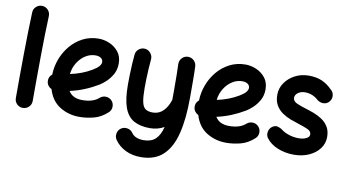

<svg xmlns="http://www.w3.org/2000/svg" viewBox="-91 -952 2633 1458"><g transform="rotate(10 1225.0 -223.5)"><path d="M127 -724.1Q153.8 -723.1 171.9 -703.1Q189.9 -683.1 189 -656.2Q186 -594.7 184.3 -512Q182.6 -429.2 181.6 -338.4Q180.7 -247.6 180.4 -159.7Q180.2 -71.8 180.2 0Q180.2 26.9 160.9 45.7Q141.6 64.5 114.7 64.5Q87.9 64.5 69.1 45.7Q50.3 26.9 50.3 0Q50.3 -72.3 50.5 -160.2Q50.8 -248 52 -339.4Q53.2 -430.7 54.9 -514.4Q56.6 -598.1 59.6 -662.1Q60.5 -689 80.3 -707Q100.1 -725.1 127 -724.1Z M763.7 -16.1Q715.3 28.3 658.9 42.7Q602.5 57.1 548.8 57.1Q465.3 57.1 398.2 15.4Q331.1 -26.4 305.2 -113.8Q289.1 -121.1 278.6 -135.5Q268.1 -149.9 267.1 -168.5Q264.6 -202.6 291.5 -223.6Q293 -284.2 314.7 -342.8Q336.4 -401.4 376 -449Q415.5 -496.6 470.7 -525.1Q525.9 -553.7 594.2 -553.7Q634.3 -553.7 676 -536.1Q717.8 -518.6 746.1 -482.9Q774.4 -447.3 774.4 -393.1Q774.4 -345.2 753.2 -308.3Q731.9 -271.5 704.6 -246.8Q677.2 -222.2 659.2 -211.4Q607.9 -180.7 554 -158.7Q500 -136.7 442.9 -124Q474.1 -72.3 548.8 -72.3Q632.3 -72.3 676.8 -112.3Q696.8 -129.9 723.6 -128.7Q750.5 -127.4 768.6 -107.4Q786.1 -87.9 784.9 -60.8Q783.7 -33.7 763.7 -16.1ZM590.8 -424.3Q549.8 -424.3 513.9 -401.6Q478 -378.9 453.4 -339.6Q428.7 -300.3 422.9 -251Q515.6 -270.5 587.9 -314Q620.1 -333 634.3 -349.9Q648.4 -366.7 648.4 -382.3Q648.4 -401.9 632.6 -413.1Q616.7 -424.3 590.8 -424.3Z M952.1 -539.1Q978.5 -536.1 995.6 -514.6Q1012.7 -493.2 1010.3 -466.8Q1006.8 -435.5 1004.6 -395.5Q1002.4 -355.5 1001.2 -316.2Q1000 -276.9 1000 -248.5Q1000 -178.2 1007.8 -139.9Q1015.6 -101.6 1035.6 -86.9Q1055.7 -72.3 1091.8 -72.3Q1140.1 -72.3 1172.9 -105.2Q1205.6 -138.2 1222.7 -192.4Q1223.1 -226.1 1223.1 -266.6Q1223.1 -333.5 1222.4 -385.5Q1221.7 -437.5 1220.2 -467.8Q1219.2 -494.6 1237.3 -514.6Q1255.4 -534.7 1282.2 -535.6Q1309.1 -536.6 1328.9 -518.3Q1348.6 -500 1350.1 -473.1Q1351.1 -452.6 1351.6 -423.1Q1352.1 -393.6 1352.3 -347.4Q1352.5 -301.3 1352.5 -231.4Q1352.5 -70.3 1324.5 43.5Q1296.4 157.2 1232.4 217Q1168.5 276.9 1060.5 276.9Q995.6 276.9 943.4 251.5Q891.1 226.1 859.4 180.2Q844.7 158.2 849.6 131.3Q854.5 104.5 876.5 89.8Q898.4 75.2 925.3 80.1Q952.1 85 966.8 106.9Q994.1 146.5 1060.5 146.5Q1118.7 146.5 1151.9 115.5Q1185.1 84.5 1201.2 20Q1177.2 33.7 1149.7 41Q1122.1 48.3 1091.8 48.3Q1015.6 48.3 966.6 20.5Q917.5 -7.3 894 -72.3Q870.6 -137.2 870.6 -248.5Q870.6 -282.7 871.8 -325.4Q873 -368.2 875.2 -409.7Q877.4 -451.2 880.9 -481.4Q883.3 -507.8 904.5 -524.7Q925.8 -541.5 952.1 -539.1Z M1895.5 -16.1Q1847.2 28.3 1790.8 42.7Q1734.4 57.1 1680.7 57.1Q1597.2 57.1 1530 15.4Q1462.9 -26.4 1437 -113.8Q1420.9 -121.1 1410.4 -135.5Q1399.9 -149.9 1398.9 -168.5Q1396.5 -202.6 1423.3 -223.6Q1424.8 -284.2 1446.5 -342.8Q1468.3 -401.4 1507.8 -449Q1547.4 -496.6 1602.5 -525.1Q1657.7 -553.7 1726.1 -553.7Q1766.1 -553.7 1807.9 -536.1Q1849.6 -518.6 1877.9 -482.9Q1906.2 -447.3 1906.2 -393.1Q1906.2 -345.2 1885 -308.3Q1863.8 -271.5 1836.4 -246.8Q1809.1 -222.2 1791 -211.4Q1739.7 -180.7 1685.8 -158.7Q1631.8 -136.7 1574.7 -124Q1606 -72.3 1680.7 -72.3Q1764.2 -72.3 1808.6 -112.3Q1828.6 -129.9 1855.5 -128.7Q1882.3 -127.4 1900.4 -107.4Q1918 -87.9 1916.7 -60.8Q1915.5 -33.7 1895.5 -16.1ZM1722.7 -424.3Q1681.6 -424.3 1645.8 -401.6Q1609.9 -378.9 1585.2 -339.6Q1560.5 -300.3 1554.7 -251Q1647.5 -270.5 1719.7 -314Q1752 -333 1766.1 -349.9Q1780.3 -366.7 1780.3 -382.3Q1780.3 -401.9 1764.4 -413.1Q1748.5 -424.3 1722.7 -424.3Z M2402.8 -390.1Q2386.2 -369.6 2361.6 -367.2Q2336.9 -364.7 2312.5 -380.4Q2266.1 -424.3 2207 -424.3Q2173.8 -424.3 2152.1 -408.2Q2130.4 -392.1 2130.4 -369.1Q2130.4 -343.3 2161.1 -329.3Q2191.9 -315.4 2231.4 -303.7Q2262.7 -294.4 2297.1 -281.5Q2331.5 -268.6 2361.8 -248Q2392.1 -227.5 2410.9 -196.3Q2429.7 -165 2429.7 -118.7Q2429.7 -68.4 2399.7 -28.6Q2369.6 11.2 2318.4 34.2Q2267.1 57.1 2202.6 57.1Q2134.3 57.1 2077.1 33.4Q2020 9.8 1988.3 -33.2Q1973.6 -55.2 1979 -81.5Q1984.4 -107.9 2006.3 -123Q2028.3 -137.2 2048.1 -131.3Q2067.9 -125.5 2081.5 -115.7Q2103 -97.7 2140.1 -85Q2177.2 -72.3 2217.8 -72.3Q2251 -72.3 2275.4 -84Q2299.8 -95.7 2299.8 -115.7Q2299.8 -140.6 2270 -153.8Q2240.2 -167 2202.1 -178.7Q2170.9 -188.5 2136 -201.4Q2101.1 -214.4 2070.3 -235.4Q2039.6 -256.3 2020.3 -288.8Q2001 -321.3 2001 -369.6Q2001 -420.4 2029.8 -462.2Q2058.6 -503.9 2106.7 -529.1Q2154.8 -554.2 2211.9 -554.2Q2272 -554.2 2314.5 -535.4Q2356.9 -516.6 2392.6 -480.5Q2413.6 -463.9 2416.5 -437.3Q2419.4 -410.6 2402.8 -390.1Z"/></g></svg>

Font: Mikhak-FD Bold
Style: Regular
Weight: 700
Designer: Amin Abedi
Version: Version 3.3